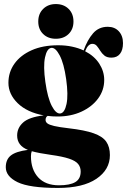

<svg xmlns="http://www.w3.org/2000/svg" viewBox="-20 -681 626 946"><path d="M318.5 -49Q397.5 -40 441.8 -24.2Q486 -8.5 503.8 17.5Q521.5 43.5 521.5 83Q521.5 155 455 200Q388.5 245 265.5 245Q125.5 245 67 216.8Q8.5 188.5 8.5 143Q8.5 104.5 33.8 84.8Q59 65 117.5 57.5Q64.5 36.5 64.5 -13Q64.5 -51 94 -77.5Q123.5 -104 195.5 -112.5Q113.5 -127.5 67.5 -172.2Q21.5 -217 21.5 -273Q21.5 -325.5 51.2 -367.2Q81 -409 136 -433.5Q191 -458 266.5 -458Q303.5 -458 335 -451.2Q366.5 -444.5 392 -432.5Q410.5 -484.5 438.5 -516.8Q466.5 -549 511 -549Q545 -549 565.5 -526.8Q586 -504.5 586 -468.5Q586 -434.5 571.2 -415.8Q556.5 -397 529 -397Q507 -397 494.5 -407.2Q482 -417.5 473.8 -431Q465.5 -444.5 457 -454.8Q448.5 -465 435 -465Q413.5 -465 399.5 -428.5Q445.5 -404.5 469.5 -366.8Q493.5 -329 493.5 -287Q493.5 -236.5 463.5 -195.8Q433.5 -155 381.5 -131Q329.5 -107 263.5 -107Q238 -107 214.5 -110Q204.5 -103.5 204.5 -90Q204.5 -80 213.5 -73Q222.5 -66 247 -60.2Q271.5 -54.5 318.5 -49ZM232.5 -445Q211 -442 201.8 -398.2Q192.5 -354.5 203.5 -277Q214.5 -199 235.2 -159Q256 -119 277.5 -122Q298.5 -125 307.8 -168.8Q317 -212.5 306 -291Q295 -368.5 274 -408.2Q253 -448 232.5 -445ZM132.5 89Q132.5 154 168.2 193Q204 232 270.5 232Q324.5 232 351 216.2Q377.5 200.5 377.5 164Q377.5 142.5 365 127Q352.5 111.5 320.5 100.8Q288.5 90 230.5 82Q201.5 78 178 73.5Q154.5 69 136.5 64Q132.5 74 132.5 89ZM255 -490Q216.5 -490 192.5 -513.5Q168.5 -537 168.5 -575Q168.5 -613.5 192.8 -637.2Q217 -661 255 -661Q294 -661 318 -637.2Q342 -613.5 342 -575Q342 -537 318 -513.5Q294 -490 255 -490Z"/></svg>

Font: Fraunces 144pt S000 Black
Style: Regular
Weight: 900
Version: Version 1.000; ttfautohint (v1.8.3)